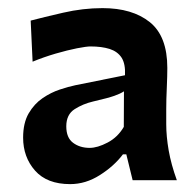

<svg xmlns="http://www.w3.org/2000/svg" viewBox="-20 -825 485 480"><path d="M204.1 -455.3Q179.7 -455.3 162.7 -468Q145.7 -480.6 145.7 -509.2Q145.7 -538.7 166.6 -552.1Q187.5 -565.4 212.5 -571.2Q251.3 -580.2 266 -585.5Q280.8 -590.7 289.9 -596.7L289.5 -507.8Q274.4 -481.9 249 -468.6Q223.7 -455.3 204.1 -455.3ZM155.3 -364.7Q194.3 -364.7 229.7 -387.3Q265.2 -409.8 287.3 -439.1H295.8L311.6 -374.5H422.1Q407.9 -413.7 401.7 -448.9Q395.6 -484.2 395.6 -514.4V-552.2Q395.6 -576.7 397 -606Q398.3 -635.3 398.3 -655.3Q398.3 -734.4 354.6 -769.6Q310.8 -804.7 236.3 -804.7Q187.4 -804.7 137.7 -793.2Q88 -781.8 56.7 -773.5L61.5 -670.8Q89.5 -682.3 119.1 -691Q148.8 -699.6 172.5 -704.3Q196.3 -708.9 206.1 -708.9Q234.4 -708.9 254.2 -702.6Q274 -696.2 284 -680.8Q293.9 -665.3 292.5 -636.9L168.3 -611.9Q151.9 -608.5 129.7 -601.2Q107.5 -593.9 86.6 -579.7Q65.7 -565.5 51.7 -541.6Q37.8 -517.6 37.8 -480.9Q37.8 -432.3 67.6 -398.5Q97.5 -364.7 155.3 -364.7Z"/></svg>

Font: Pinar-VF-FD
Style: Regular
Weight: 300
Designer: Amin Abedi
Version: Version 3.0